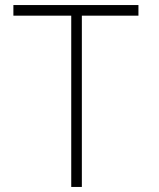

<svg xmlns="http://www.w3.org/2000/svg" viewBox="-20 -740 630 760"><path d="M262 0V-678H33V-720H528V-678H304V0Z"/></svg>

Font: Vela Sans ExtLt
Style: Regular
Weight: 200
Designer: Principal design: Mikhail Sharanda - project Manrope.
Design modification: Ravid Balaliev
Foundry: Mikhail Sharanda
Version: Version 1.001